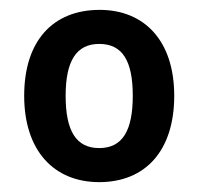

<svg xmlns="http://www.w3.org/2000/svg" viewBox="-20 -742 402 389"><path d="M333 -548C333 -660 272 -722 182 -722C87 -722 29 -659 29 -548C29 -437 89 -373 181 -373C275 -373 333 -437 333 -548ZM113 -548C113 -619 135 -653 181 -653C228 -653 249 -619 249 -548C249 -477 228 -442 181 -442C134 -442 113 -477 113 -548Z"/></svg>

Font: Noto Sans Armenian SemiCondensed SemiBold
Style: Regular
Weight: 600
Width: 4
Designer: Monotype Design Team
Foundry: Monotype Imaging Inc.
Version: Version 2.008